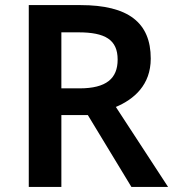

<svg xmlns="http://www.w3.org/2000/svg" viewBox="-20 -734 686 754"><path d="M296 -714H93V0H221V-282H325L496 0H640L435 -314C506 -344 572 -400 572 -504C572 -645 484 -714 296 -714ZM288 -607C393 -607 442 -578 442 -500C442 -426 398 -387 292 -387H221V-607Z"/></svg>

Font: Noto Sans Sinhala SemiBold
Style: Regular
Weight: 600
Designer: Jelle Bosma - Monotype Design Team
Foundry: Monotype Imaging Inc.
Version: Version 2.006